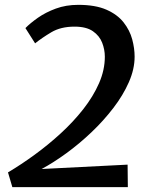

<svg xmlns="http://www.w3.org/2000/svg" viewBox="-20 -773 631 793"><path d="M31 0 13 -61Q67 -93 123.2 -134Q179.5 -175 231.2 -222.5Q283 -270 324 -322.2Q365 -374.5 389 -429.2Q413 -484 413 -539Q413 -568 402 -596.5Q391 -625 363.8 -644Q336.5 -663 288 -663Q231 -663 192 -639.8Q153 -616.5 125 -594L85 -657Q105 -677.5 136.8 -699.8Q168.5 -722 210.5 -737.5Q252.5 -753 303 -753Q374 -753 419.5 -733Q465 -713 490.5 -680.5Q516 -648 526 -610.8Q536 -573.5 536 -539Q536 -487.5 512.2 -433.5Q488.5 -379.5 448 -326.8Q407.5 -274 357.5 -226.5Q307.5 -179 254.2 -140.2Q201 -101.5 152 -75L507 -93L508 0Z"/></svg>

Font: Merriweather Sans Italic
Style: Regular
Weight: 400
Italic angle: -7.5°
Designer: Eben Sorkin
Foundry: Eben Sorkin
Version: Version 1.008; ttfautohint (v1.7.19-72a1) -l 8 -r 50 -G 200 